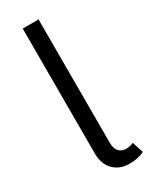

<svg xmlns="http://www.w3.org/2000/svg" viewBox="-195 -786 668 839"><g transform="rotate(-30 139.0 -366.5)"><path d="M192 6Q143 6 113 -25Q83 -56 83 -108V-739H163V-118Q163 -58 215 -58Q231 -58 250 -66L268 -10Q238 6 192 6Z"/></g></svg>

Font: Cantarell
Style: Regular
Weight: 400
Designer: Dave Crossland, Nikolaus Waxweiler, Florian Fecher, Jacques Le Bailly, Eben Sorkin, Alexei Vanyashin, Alexios Zavras, Em
Version: Version 0.303